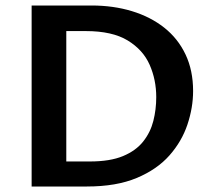

<svg xmlns="http://www.w3.org/2000/svg" viewBox="-20 -678 774 698"><path d="M95 0V-658H313Q392 -658 459.5 -637.5Q527 -617 577 -577.5Q627 -538 654.5 -480Q682 -422 682 -347Q682 -287 661.5 -225.5Q641 -164 596 -113Q551 -62 477 -31Q403 0 296 0ZM221 -91H307Q380 -91 427 -110.5Q474 -130 500.5 -163.5Q527 -197 537.5 -238.5Q548 -280 548 -325Q548 -388 524 -442.5Q500 -497 444 -531Q388 -565 292 -565H221Z"/></svg>

Font: Ysabeau Office
Style: Bold
Weight: 700
Designer: Christian Thalmann (Catharsis Fonts)
Version: Version 2.001;gftools[0.9.30]; featfreeze: tnum,lnum,ss02